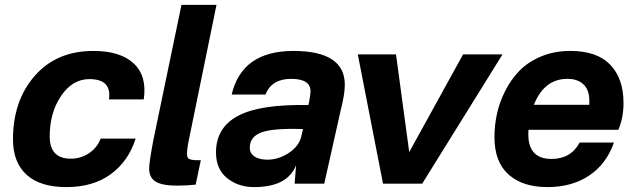

<svg xmlns="http://www.w3.org/2000/svg" viewBox="-20 -750 2598 784"><path d="M361 -542Q472 -542 526.5 -490.5Q581 -439 567 -344H425Q437 -427 345 -427Q276 -427 229.5 -358.5Q183 -290 183 -193Q183 -102 269 -102Q310 -102 343.5 -124.5Q377 -147 391 -184H534Q504 -91 432 -38.5Q360 14 251 14Q144 14 88.5 -36.5Q33 -87 33 -181Q33 -339 122 -440.5Q211 -542 361 -542Z M749 -168Q739 -116 747.5 -105Q756 -94 800 -96L779 4Q741 8 703 8Q642 8 615.5 -8.5Q589 -25 589 -62Q589 -86 606 -177L721 -730H864Z M1388 -404Q1388 -365 1371 -299L1304 0H1183L1189 -75Q1153 14 1018 14Q953 14 907.5 -22.5Q862 -59 862 -128Q862 -229 952 -277Q1042 -325 1239 -321L1242 -333Q1248 -365 1248 -377Q1248 -428 1169 -428Q1089 -428 1064 -364H926Q968 -542 1178 -542Q1388 -542 1388 -404ZM1000 -147Q1000 -124 1019 -111Q1038 -98 1072 -98Q1117 -98 1158.5 -125Q1200 -152 1210 -192L1217 -223Q1096 -227 1048 -209.5Q1000 -192 1000 -147Z M2032 -528 1704 0H1544L1441 -528H1597L1651 -129L1871 -528Z M2309 -542Q2418 -542 2472 -485.5Q2526 -429 2526 -330Q2526 -269 2505 -220H2138Q2129 -101 2232 -101Q2311 -101 2347 -168H2487Q2456 -80 2385.5 -33Q2315 14 2215 14Q2114 14 2056.5 -37.5Q1999 -89 1999 -190Q1999 -237 2009 -284Q2019 -331 2042.5 -378Q2066 -425 2101 -461Q2136 -497 2189.5 -519.5Q2243 -542 2309 -542ZM2160 -322H2386Q2390 -376 2366 -402Q2342 -428 2297 -428Q2202 -428 2160 -322Z"/></svg>

Font: Nacelle Bold
Style: Italic
Weight: 700
Italic angle: -12°
Designer: Sora Sagano
Foundry: Sora Sagano
Version: Version 1.000;FEAKit 1.0